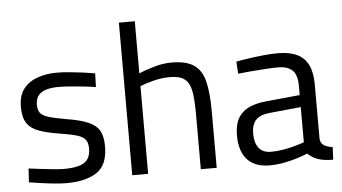

<svg xmlns="http://www.w3.org/2000/svg" viewBox="-51 -804 1604 900"><g transform="rotate(-5 751.5 -354.0)"><path d="M227.6 10.2Q204.2 10.2 172.2 7.1Q140.2 4 108.1 -0.6Q76 -5.2 51.8 -9L55.8 -73.8Q80.4 -70.8 111.8 -66.8Q143.2 -62.8 173.2 -60Q203.2 -57.2 221.2 -57.2Q262.2 -57.2 290.1 -64.7Q318.1 -72.1 332.3 -90.8Q346.5 -109.5 346.5 -143.4Q346.5 -169.4 335.5 -184Q324.5 -198.7 295.6 -207.5Q266.7 -216.3 212.4 -224.5Q156 -233.5 118.7 -247Q81.4 -260.5 63.2 -287.5Q45 -314.5 45 -364.1Q45 -419.2 71.2 -451Q97.4 -482.8 138.7 -496.3Q180 -509.8 224.8 -509.8Q252.4 -509.8 285.6 -506.7Q318.8 -503.6 351 -499.3Q383.2 -495 405.7 -490.8L403.7 -426.4Q380 -430.4 348 -433.9Q316 -437.4 284.1 -439.9Q252.2 -442.4 228.8 -442.4Q198 -442.4 173.5 -435.8Q148.9 -429.2 134.7 -413Q120.6 -396.7 120.6 -366.5Q120.6 -343.6 130.9 -329.7Q141.1 -315.8 169.3 -307Q197.5 -298.3 250.1 -289.3Q312.9 -279.3 350.7 -264.1Q388.5 -249 405.3 -222Q422 -195 422 -146.4Q422 -58.4 370.3 -24.1Q318.6 10.2 227.6 10.2Z M537.2 0V-717.9H612V-472.4Q638.5 -484.6 682.1 -497.4Q725.7 -510.2 765.9 -510.2Q834.7 -510.2 871.2 -485.6Q907.7 -461 921.2 -407.2Q934.7 -353.4 934.7 -264.4V0H859.9V-262Q859.9 -328.1 852.5 -367.6Q845.1 -407 822.2 -424.9Q799.4 -442.8 752.6 -442.8Q713.6 -442.8 674.2 -432.5Q634.7 -422.3 612 -412.5V0Z M1183 10.2Q1114.8 10.2 1078.6 -28.7Q1042.4 -67.6 1042.4 -143Q1042.4 -191.7 1059.2 -222.3Q1076 -252.9 1109.9 -269.5Q1143.8 -286 1195.2 -290.6L1351.9 -305.8V-349.4Q1351.9 -401.1 1329.3 -422.6Q1306.7 -444 1261.8 -444Q1236.6 -444 1202 -441.7Q1167.4 -439.3 1133 -436.6Q1098.6 -433.9 1073.2 -430.7L1069.8 -487.8Q1093.4 -492.6 1127.6 -497.6Q1161.8 -502.6 1198.3 -506.4Q1234.8 -510.2 1266.2 -510.2Q1322.8 -510.2 1358 -492.7Q1393.3 -475.2 1410 -439.7Q1426.7 -404.2 1426.7 -349.4V-93.5Q1428.7 -71.5 1444.9 -61.9Q1461.2 -52.3 1484.8 -49.5L1482 9.6Q1460.6 9.6 1442.8 7.3Q1424.9 5 1409.3 -0.6Q1396.1 -5.2 1384.7 -12.4Q1373.3 -19.6 1362.9 -29.6Q1343.7 -21.4 1314 -12Q1284.4 -2.6 1250.4 3.8Q1216.4 10.2 1183 10.2ZM1195.3 -52.7Q1222.6 -52.7 1251.7 -57.6Q1280.8 -62.5 1307.3 -69.8Q1333.9 -77.1 1351.9 -83.7V-249.3L1204.1 -234.7Q1158.9 -230.3 1138.8 -208.5Q1118.8 -186.6 1118.8 -144.6Q1118.8 -101.3 1137.8 -77Q1156.9 -52.7 1195.3 -52.7Z"/></g></svg>

Font: Titillium Web
Style: Bold
Weight: 700
Designer: Mohamed Gaber, Accademia di Belle Arti di Urbino
Foundry: Kief Type Foundry, Accademia di Belle Arti di Urbino
Version: Version 3.000